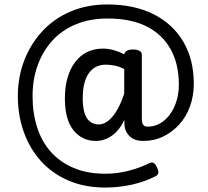

<svg xmlns="http://www.w3.org/2000/svg" viewBox="-20 -686 934 861"><path d="M271 -244Q271 -295 282.5 -336Q294 -377 316.5 -407Q339 -437 370.5 -452.5Q402 -468 442 -468Q466 -468 490.5 -461Q515 -454 537 -443L538 -444Q540 -453 549 -458.5Q558 -464 576 -464Q595 -464 605.5 -458Q616 -452 616 -441V-153Q616 -134 622.5 -126Q629 -118 641 -118Q673 -118 698.5 -133Q724 -148 742.5 -173.5Q761 -199 771.5 -233Q782 -267 782 -306Q782 -399 745 -465.5Q708 -532 637.5 -567.5Q567 -603 462 -603Q382 -603 319 -576.5Q256 -550 213.5 -502.5Q171 -455 148.5 -392Q126 -329 126 -255Q126 -179 146.5 -115Q167 -51 208 -5Q249 41 310 67Q371 93 452 93Q505 93 556 80Q607 67 651 45Q671 35 684 65Q699 94 678 104Q630 129 571.5 142Q513 155 452 155Q359 155 285.5 123Q212 91 162 34.5Q112 -22 86 -96Q60 -170 60 -255Q60 -339 88 -413Q116 -487 168.5 -544.5Q221 -602 295.5 -634Q370 -666 462 -666Q581 -666 668 -622.5Q755 -579 802 -499Q849 -419 849 -311Q849 -256 832 -209Q815 -162 783.5 -127.5Q752 -93 711.5 -73.5Q671 -54 623 -54Q581 -54 559.5 -77Q538 -100 538 -131Q538 -135 538 -139.5Q538 -144 538 -148Q515 -101 481.5 -77.5Q448 -54 410 -54Q348 -54 309.5 -102Q271 -150 271 -244ZM351 -245Q351 -209 358 -183Q365 -157 381.5 -142.5Q398 -128 423 -128Q446 -128 467.5 -146Q489 -164 506.5 -195Q524 -226 537 -267V-376Q515 -388 493.5 -392Q472 -396 454 -396Q430 -396 411 -386.5Q392 -377 378.5 -358Q365 -339 358 -311Q351 -283 351 -245Z"/></svg>

Font: Playwrite PE
Style: Regular
Weight: 400
Designer: Veronika Burian, José Scaglione
Foundry: TypeTogether
Version: Version 1.002